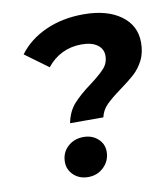

<svg xmlns="http://www.w3.org/2000/svg" viewBox="-81 -781 751 858"><g transform="rotate(-10 294.5 -352.0)"><path d="M334 -400Q378 -433 399 -456.5Q420 -480 420 -513Q420 -544 394.5 -562.5Q369 -581 323 -581Q275 -581 235 -561.5Q195 -542 166 -505L61 -582Q106 -643 182.5 -677.5Q259 -712 355 -712Q461 -712 524 -666.5Q587 -621 587 -544Q587 -497 569.5 -463Q552 -429 526.5 -406Q501 -383 461 -354Q417 -322 393.5 -298.5Q370 -275 363 -243H212Q222 -295 252 -328.5Q282 -362 334 -400ZM159 -76Q159 -118 188 -145Q217 -172 260 -172Q299 -172 325 -148.5Q351 -125 351 -90Q351 -49 322 -20.5Q293 8 251 8Q211 8 185 -16.5Q159 -41 159 -76Z"/></g></svg>

Font: Montserrat Alternates
Style: Bold Italic
Weight: 700
Italic angle: -11.3°
Designer: Julieta Ulanovsky
Foundry: Julieta Ulanovsky
Version: Version 7.200